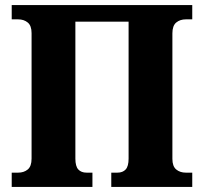

<svg xmlns="http://www.w3.org/2000/svg" viewBox="-20 -734 801 754"><path d="M26 0V-56H51Q74 -56 89 -68.5Q104 -81 104 -111V-604Q104 -633 89 -645.5Q74 -658 51 -658H26V-714H735V-658H710Q687 -658 672 -645.5Q657 -633 657 -603V-110Q657 -81 672 -68.5Q687 -56 710 -56H735V0H417V-56H441Q462 -56 473.5 -68.5Q485 -81 485 -111V-649H276V-111Q276 -81 287.5 -68.5Q299 -56 320 -56H343V0Z"/></svg>

Font: Noto Serif SemiCondensed ExtraBold
Style: Regular
Weight: 800
Width: 4
Designer: Monotype Design Team
Foundry: Monotype Imaging Inc.
Version: Version 2.015